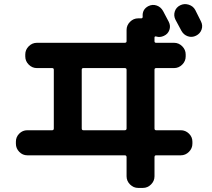

<svg xmlns="http://www.w3.org/2000/svg" viewBox="-20 -852 1040 942"><path d="M938 -803Q943 -793 952.5 -774Q962 -755 966 -747Q976 -727 969 -707Q962 -687 942 -677Q922 -667 901.5 -674Q881 -681 870 -701Q861 -719 841 -755Q831 -775 837.5 -795.5Q844 -816 864 -826Q884 -836 906 -829Q928 -822 938 -803ZM601 -222V-510Q601 -518 592 -518H389Q381 -518 381 -510V-222Q381 -213 389 -213H592Q601 -213 601 -222ZM746 -518Q738 -518 738 -510V-222Q738 -213 746 -213H867Q890 -213 907 -196.5Q924 -180 924 -157V-147Q924 -124 907 -107Q890 -90 867 -90H746Q738 -90 738 -81V13Q738 36 721 53Q704 70 681 70H658Q635 70 618 53Q601 36 601 13V-81Q601 -90 592 -90H114Q91 -90 74.5 -107Q58 -124 58 -147V-157Q58 -180 74.5 -196.5Q91 -213 114 -213H236Q244 -213 244 -222V-510Q244 -518 236 -518H161Q138 -518 121 -535Q104 -552 104 -575V-585Q104 -608 121 -625Q138 -642 161 -642H592Q601 -642 601 -650V-705Q601 -728 618 -745Q635 -762 658 -762H673Q680 -762 680 -770Q677 -806 708 -822Q728 -832 748.5 -825Q769 -818 780 -798Q784 -789 794 -771.5Q804 -754 808 -745Q818 -725 811 -705Q804 -685 784 -676Q765 -667 746 -673Q738 -675 738 -667V-650Q738 -642 746 -642H834Q857 -642 874 -625Q891 -608 891 -585V-575Q891 -552 874 -535Q857 -518 834 -518Z"/></svg>

Font: Rounded Mplus 1c Bold
Style: Bold
Weight: 700
Version: Version 1.059.20150529